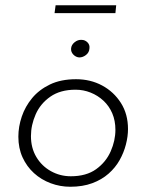

<svg xmlns="http://www.w3.org/2000/svg" viewBox="-20 -704 559 732"><path d="M248 8Q209 8 173 -5.5Q137 -19 109.5 -44Q82 -69 66 -104Q50 -139 50 -183Q50 -221 63 -259.5Q76 -298 102.5 -330Q129 -362 170.5 -382Q212 -402 270 -402Q325 -402 369.5 -378Q414 -354 441 -311.5Q468 -269 468 -212Q468 -184 460 -153Q452 -122 436 -93.5Q420 -65 394 -42Q368 -19 331.5 -5.5Q295 8 248 8ZM250 -32Q309 -32 346.5 -59Q384 -86 402 -127Q420 -168 420 -209Q420 -244 408 -272Q396 -300 374.5 -320Q353 -340 325.5 -351Q298 -362 268 -362Q210 -362 172 -335.5Q134 -309 116 -268Q98 -227 98 -185Q98 -140 118.5 -105.5Q139 -71 174 -51.5Q209 -32 250 -32ZM251 -519Q252 -533 264.5 -543Q277 -553 291 -552Q304 -552 313.5 -542.5Q323 -533 321 -519Q320 -504 308 -494.5Q296 -485 282 -485Q269 -486 259.5 -496Q250 -506 251 -519ZM192 -684H423L420 -654H188Z"/></svg>

Font: Josefin Sans Thin Light
Style: Italic
Weight: 300
Italic angle: -7°
Version: Version 2.000